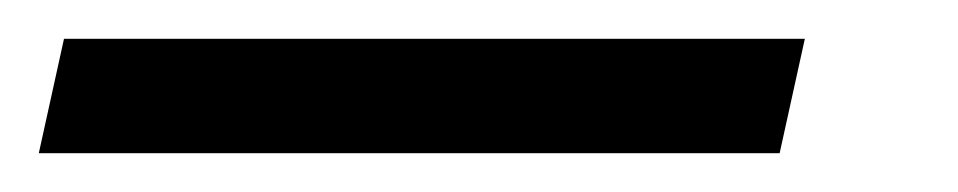

<svg xmlns="http://www.w3.org/2000/svg" viewBox="-100 63 494 99"><path d="M-80 142H302L315 83H-67Z"/></svg>

Font: Noto Serif ExtraCondensed Black
Style: Italic
Weight: 900
Width: 2
Italic angle: -12°
Designer: Monotype Design Team
Foundry: Monotype Imaging Inc.
Version: Version 2.014